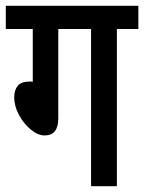

<svg xmlns="http://www.w3.org/2000/svg" viewBox="-20 -642 497 662"><path d="M181 -542V-234Q181 -175 134 -175Q111 -175 86.5 -195Q62 -215 45.5 -245.5Q29 -276 29 -307Q29 -331 41 -346Q53 -361 86 -361L93 -360V-542H0V-622H457V-542H383V0H294V-542Z"/></svg>

Font: Noto Sans ExtraCondensed Medium
Style: Italic
Weight: 500
Width: 2
Italic angle: -12°
Designer: Monotype Design Team
Foundry: Monotype Imaging Inc.
Version: Version 2.013; ttfautohint (v1.8.4.7-5d5b)